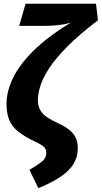

<svg xmlns="http://www.w3.org/2000/svg" viewBox="-20 -762 533 1006"><path d="M114 -742.3H483.1L493.3 -655.8Q392.5 -579.1 330.3 -515.7Q268.2 -452.3 235.2 -400.8Q202.3 -349.2 190.4 -308.9Q178.5 -268.6 178.5 -238.9Q178.5 -209.4 188.9 -188.7Q199.2 -168 220.3 -152.4Q241.3 -136.7 274.7 -121.1Q308.7 -106.1 334.1 -88.4Q359.5 -70.8 373.6 -46.4Q387.6 -22.1 387.6 15.2Q387.6 58.2 366.9 94.1Q346.3 130 301.1 161.6Q256 193.2 181 223.8L134.1 127.7Q172.6 106 197.6 86.4Q222.6 66.7 222.6 38.5Q222.6 24.7 216.1 15Q209.5 5.3 194.4 -3.9Q179.3 -13.1 152.5 -25.5Q105.6 -48.7 74.8 -73Q43.9 -97.3 29.1 -131.8Q14.2 -166.3 14.2 -218Q14.2 -281.6 47.2 -351.3Q80.1 -421 154.4 -495.1Q228.7 -569.3 351.9 -644.2Q337.6 -638.8 314.6 -634.7Q291.7 -630.6 266.3 -628.6Q240.8 -626.6 218.2 -626.6H80.6Z"/></svg>

Font: Fira Sans Variable
Style: Italic
Weight: 397
Italic angle: -8°
Designer: Carrois Corporate & Edenspiekermann AG
Foundry: Carrois Corporate GbR & Edenspiekermann AG
Version: Version 4.202